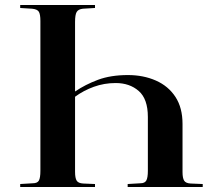

<svg xmlns="http://www.w3.org/2000/svg" viewBox="-20 -750 866 770"><path d="M61 0V-12L111 -15Q130 -15 136 -26Q142 -37 142 -65V-666Q142 -692 136 -702.5Q130 -713 109 -715L61 -718V-730H361V-718L312 -715Q294 -713 287.5 -702Q281 -691 281 -662V-383Q322 -411 373 -430Q424 -449 493 -449Q555 -449 605 -427Q655 -405 683.5 -361.5Q712 -318 712 -253V-60Q712 -36 718.5 -25.5Q725 -15 745 -14L793 -12V0H492V-12L543 -15Q561 -15 567 -26.5Q573 -38 573 -65V-281Q573 -353 536.5 -385Q500 -417 444 -417Q398 -417 356.5 -402Q315 -387 281 -362V-61Q281 -36 287.5 -25.5Q294 -15 314 -14L361 -12V0Z"/></svg>

Font: Literata 72pt SemiBold
Style: Regular
Weight: 600
Designer: Latin by Veronika Burian and Jose Scaglione. Greek by Irene Vlachou. Cyrillic by Vera Evstafieva.
Foundry: TypeTogether
Version: Version 3.002